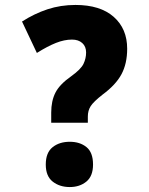

<svg xmlns="http://www.w3.org/2000/svg" viewBox="-20 -744 603 776"><path d="M187 -289Q187 -336 204 -369.5Q221 -403 268 -436Q307 -464 317.5 -486Q328 -508 328 -532Q328 -556 312.5 -570Q297 -584 271 -584Q240 -584 206 -570.5Q172 -557 129 -530L69 -657Q119 -689 172 -706.5Q225 -724 285 -724Q385 -724 439.5 -676Q494 -628 494 -547Q494 -487 471 -444Q448 -401 395 -362Q358 -333 346.5 -315Q335 -297 335 -273V-248H187ZM262 12Q221 12 193 -10Q165 -32 165 -79Q165 -127 192.5 -149Q220 -171 262 -171Q303 -171 329.5 -149.5Q356 -128 356 -79Q356 -32 329 -10Q302 12 262 12Z"/></svg>

Font: Noto Sans Mono SemiCondensed Black
Style: Regular
Weight: 900
Width: 4
Designer: Monotype Design Team
Foundry: Monotype Imaging Inc.
Version: Version 2.014; ttfautohint (v1.8.4.7-5d5b)